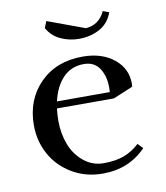

<svg xmlns="http://www.w3.org/2000/svg" viewBox="-73 -673 640 742"><g transform="rotate(-10 247.0 -302.5)"><path d="M41 -223.1Q41 -323.2 104.7 -387.7Q168.5 -452.1 272 -452.1Q347.2 -452.1 394.5 -414.1Q441.9 -376 441.9 -316.9Q441.9 -308.1 440.9 -304.2L363.8 -272H140.1Q137.2 -247.6 137.2 -223.1Q137.2 -173.3 153.6 -130.6Q169.9 -87.9 203.9 -60.1Q237.8 -32.2 282.2 -32.2Q328.1 -32.2 361.3 -44.4Q394.5 -56.6 422.9 -83L441.9 -63Q374.5 6.8 272 6.8Q205.1 6.8 151.9 -24.7Q98.6 -56.2 69.8 -108.4Q41 -160.6 41 -223.1ZM145 -298.8H352.1Q353 -304.7 353 -316.9Q353 -361.3 333 -392.1Q313 -422.9 272 -422.9Q222.2 -422.9 189.9 -389.2Q157.7 -355.5 145 -298.8ZM147.9 -585.9 158.2 -611.8 304.2 -558.1Q356 -561 379.9 -611.8L403.8 -603Q388.7 -561 352.5 -541.5Q316.4 -522 272 -522Q233.4 -522 199.7 -537.6Q166 -553.2 147.9 -585.9Z"/></g></svg>

Font: Dihjauti S
Style: Bold
Weight: 700
Designer: T. Christopher White
Version: Version 3.0.0